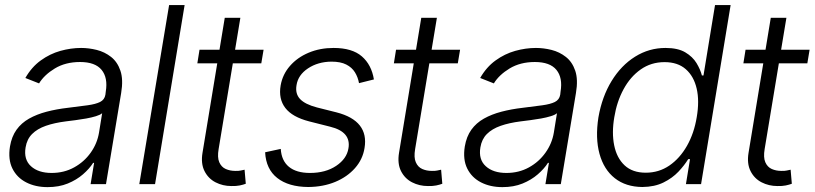

<svg xmlns="http://www.w3.org/2000/svg" viewBox="-20 -748 3309 780"><path d="M173.3 12.2Q124 12.2 86.4 -7.1Q48.8 -26.4 30.5 -63.2Q12.2 -100.1 20.5 -152.8Q27.3 -193.4 47.1 -220.9Q66.9 -248.5 98.1 -266.1Q129.4 -283.7 169.4 -294.2Q209.5 -304.7 256.3 -310.1Q303.2 -315.9 335.7 -320.3Q368.2 -324.7 386.5 -333.7Q404.8 -342.8 408.2 -363.3L409.7 -376Q418.9 -432.1 392.8 -464.1Q366.7 -496.1 305.2 -496.1Q246.1 -496.1 202.9 -470Q159.7 -443.8 138.7 -409.2L83 -431.2Q108.4 -475.6 145.5 -502.4Q182.6 -529.3 225.3 -541.3Q268.1 -553.2 309.6 -553.2Q340.8 -553.2 373 -545.2Q405.3 -537.1 431.2 -516.8Q457 -496.6 469.2 -460.7Q481.4 -424.8 472.2 -370.1L410.6 0H348.1L362.3 -86.4H358.4Q343.3 -62.5 317.1 -39.8Q291 -17.1 255.1 -2.4Q219.2 12.2 173.3 12.2ZM189.9 -45.4Q240.2 -45.4 281 -67.9Q321.8 -90.3 348.4 -127.7Q375 -165 382.3 -209.5L395 -288.1Q387.2 -281.2 369.6 -275.9Q352.1 -270.5 330.3 -266.6Q308.6 -262.7 286.4 -259.8Q264.2 -256.8 247.6 -254.9Q200.7 -249 166 -236.8Q131.3 -224.6 110.4 -203.6Q89.4 -182.6 84 -149.4Q75.7 -100.1 105.7 -72.8Q135.7 -45.4 189.9 -45.4Z M730 -727.5 609.9 0H545.9L667 -727.5Z M1050.8 -545.9 1041.5 -490.7H781.7L790.5 -545.9ZM893.1 -675.8H956.5L868.2 -142.6Q862.3 -108.4 870.8 -88.9Q879.4 -69.3 897 -61.5Q914.6 -53.7 936 -53.7Q948.7 -53.2 957.8 -55.2Q966.8 -57.1 973.6 -58.6L978.5 -1.5Q968.3 2.4 953.9 5.4Q939.5 8.3 919.9 7.8Q885.3 7.8 855.7 -7.3Q826.2 -22.5 810.8 -53Q795.4 -83.5 802.7 -127.4Z M1499 -425.3 1438.5 -410.2Q1434.1 -434.6 1421.9 -454.3Q1409.7 -474.1 1386.7 -485.8Q1363.8 -497.6 1326.7 -497.6Q1271.5 -497.1 1231.2 -470.2Q1190.9 -443.4 1184.6 -401.9Q1178.7 -367.2 1199 -345.7Q1219.2 -324.2 1267.6 -311.5L1347.2 -291.5Q1413.6 -274.4 1441.9 -238Q1470.2 -201.7 1460.9 -146.5Q1453.6 -100.6 1422.1 -64.9Q1390.6 -29.3 1341.8 -9Q1293 11.2 1232.4 11.7Q1152.3 11.2 1106.4 -24.9Q1060.5 -61 1057.1 -129.4L1120.6 -143.1Q1123.5 -95.2 1153.8 -70.3Q1184.1 -45.4 1239.3 -45.4Q1302.7 -45.4 1345.7 -74.2Q1388.7 -103 1395.5 -145Q1401.4 -178.2 1383.1 -200.4Q1364.7 -222.7 1320.8 -233.4L1235.8 -254.9Q1167.5 -272.5 1139.2 -309.3Q1110.8 -346.2 1120.1 -400.9Q1127.9 -445.8 1158 -480.2Q1188 -514.6 1233.9 -533.9Q1279.8 -553.2 1335 -553.2Q1410.6 -553.2 1450 -519Q1489.3 -484.9 1499 -425.3Z M1849.1 -545.9 1839.8 -490.7H1580.1L1588.9 -545.9ZM1691.4 -675.8H1754.9L1666.5 -142.6Q1660.6 -108.4 1669.2 -88.9Q1677.7 -69.3 1695.3 -61.5Q1712.9 -53.7 1734.4 -53.7Q1747.1 -53.2 1756.1 -55.2Q1765.1 -57.1 1772 -58.6L1776.9 -1.5Q1766.6 2.4 1752.2 5.4Q1737.8 8.3 1718.3 7.8Q1683.6 7.8 1654.1 -7.3Q1624.5 -22.5 1609.1 -53Q1593.8 -83.5 1601.1 -127.4Z M2021 12.2Q1971.7 12.2 1934.1 -7.1Q1896.5 -26.4 1878.2 -63.2Q1859.9 -100.1 1868.2 -152.8Q1875 -193.4 1894.8 -220.9Q1914.6 -248.5 1945.8 -266.1Q1977.1 -283.7 2017.1 -294.2Q2057.1 -304.7 2104 -310.1Q2150.9 -315.9 2183.3 -320.3Q2215.8 -324.7 2234.1 -333.7Q2252.4 -342.8 2255.9 -363.3L2257.3 -376Q2266.6 -432.1 2240.5 -464.1Q2214.4 -496.1 2152.8 -496.1Q2093.8 -496.1 2050.5 -470Q2007.3 -443.8 1986.3 -409.2L1930.7 -431.2Q1956.1 -475.6 1993.2 -502.4Q2030.3 -529.3 2073 -541.3Q2115.7 -553.2 2157.2 -553.2Q2188.5 -553.2 2220.7 -545.2Q2252.9 -537.1 2278.8 -516.8Q2304.7 -496.6 2316.9 -460.7Q2329.1 -424.8 2319.8 -370.1L2258.3 0H2195.8L2210 -86.4H2206.1Q2190.9 -62.5 2164.8 -39.8Q2138.7 -17.1 2102.8 -2.4Q2066.9 12.2 2021 12.2ZM2037.6 -45.4Q2087.9 -45.4 2128.7 -67.9Q2169.4 -90.3 2196 -127.7Q2222.7 -165 2230 -209.5L2242.7 -288.1Q2234.9 -281.2 2217.3 -275.9Q2199.7 -270.5 2178 -266.6Q2156.2 -262.7 2134 -259.8Q2111.8 -256.8 2095.2 -254.9Q2048.3 -249 2013.7 -236.8Q1979 -224.6 1958 -203.6Q1937 -182.6 1931.6 -149.4Q1923.3 -100.1 1953.4 -72.8Q1983.4 -45.4 2037.6 -45.4Z M2589.8 11.7Q2522.5 11.2 2477.8 -23.9Q2433.1 -59.1 2415.5 -123Q2397.9 -187 2411.1 -271.5Q2425.8 -355.5 2464.6 -418.9Q2503.4 -482.4 2560.1 -517.8Q2616.7 -553.2 2683.6 -553.2Q2733.9 -553.2 2763.9 -535.4Q2793.9 -517.6 2809.6 -491.7Q2825.2 -465.8 2831.5 -441.4H2837.9L2884.8 -727.5H2948.2L2828.1 0H2766.6L2783.2 -101.6H2775.9Q2760.7 -76.7 2736.1 -50.5Q2711.4 -24.4 2675.3 -6.6Q2639.2 11.2 2589.8 11.7ZM2603.5 -46.4Q2656.7 -46.4 2699.2 -75.4Q2741.7 -104.5 2770.8 -155.5Q2799.8 -206.5 2810.5 -272Q2821.8 -337.9 2810.3 -387.9Q2798.8 -438 2766.1 -466.8Q2733.4 -495.6 2679.7 -495.6Q2625 -495.6 2582.8 -465.8Q2540.5 -436 2513.2 -385.5Q2485.8 -335 2475.6 -272Q2464.8 -209 2475.1 -157.7Q2485.4 -106.4 2517.3 -76.4Q2549.3 -46.4 2603.5 -46.4Z M3269 -545.9 3259.8 -490.7H3000L3008.8 -545.9ZM3111.3 -675.8H3174.8L3086.4 -142.6Q3080.6 -108.4 3089.1 -88.9Q3097.7 -69.3 3115.2 -61.5Q3132.8 -53.7 3154.3 -53.7Q3167 -53.2 3176 -55.2Q3185.1 -57.1 3191.9 -58.6L3196.8 -1.5Q3186.5 2.4 3172.1 5.4Q3157.7 8.3 3138.2 7.8Q3103.5 7.8 3074 -7.3Q3044.4 -22.5 3029.1 -53Q3013.7 -83.5 3021 -127.4Z"/></svg>

Font: Inter Tight Light
Style: Italic
Weight: 300
Italic angle: -9.39999°
Designer: Rasmus Andersson
Foundry: rsms
Version: Version 3.004